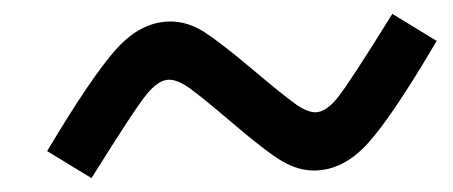

<svg xmlns="http://www.w3.org/2000/svg" viewBox="-20 -472 654 277"><path d="M226 -441Q249 -441 271 -428Q293 -415 343 -373Q388 -335 405.5 -322.5Q423 -310 435 -310Q450 -310 467 -331Q484 -352 546 -452L610 -413Q546 -304 510.5 -265Q475 -226 433 -226Q410 -226 387 -239.5Q364 -253 316 -294Q269 -334 252.5 -345.5Q236 -357 224 -357Q209 -357 192 -336.5Q175 -316 112 -215L48 -254Q113 -363 148.5 -402Q184 -441 226 -441Z"/></svg>

Font: Intel One Mono
Style: Italic
Weight: 400
Italic angle: -16°
Monospace: yes
Designer: Fred Shallcrass
Foundry: Frere-Jones Type LLC
Version: Version 1.400;hotconv 1.1.0;makeotfexe 2.6.0;FJTRelease1.4